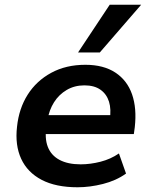

<svg xmlns="http://www.w3.org/2000/svg" viewBox="-20 -782 640 812"><path d="M308 10Q216 10 156 -21.5Q96 -53 69.5 -110.5Q43 -168 52 -246Q60 -323 97 -381.5Q134 -440 196.5 -474Q259 -508 341 -508Q418 -508 468 -475Q518 -442 538.5 -383Q559 -324 550 -244L546 -215H152L164 -295H462L444 -275Q451 -320 441 -352Q431 -384 405 -402.5Q379 -421 337 -421Q295 -421 262 -401.5Q229 -382 208.5 -349.5Q188 -317 181 -275L177 -251Q168 -198 182 -161.5Q196 -125 231.5 -106Q267 -87 321 -87Q362 -87 405 -98Q448 -109 483 -133L513 -48Q471 -18 415.5 -4Q360 10 308 10ZM310 -560 444 -762H577L402 -560Z"/></svg>

Font: Nunito Sans 8pt
Style: Bold Italic
Weight: 700
Italic angle: -9°
Version: Version 3.101;gftools[0.9.27]